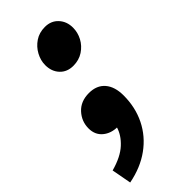

<svg xmlns="http://www.w3.org/2000/svg" viewBox="-253 -549 789 789"><g transform="rotate(-45 142.0 -154.0)"><path d="M164 -308Q128 -308 106 -331.5Q84 -355 84 -392Q84 -419 98 -445Q112 -471 136.5 -487.5Q161 -504 194 -504Q230 -504 252 -480Q274 -456 274 -420Q274 -392 260.5 -366.5Q247 -341 222 -324.5Q197 -308 164 -308ZM-10 196 -26 110Q36 93 69 62.5Q102 32 112 -4L132 -112L162 -20Q152 -14 140 -8Q128 -2 116 -2Q77 -2 51.5 -23.5Q26 -45 26 -82Q26 -123 54 -153.5Q82 -184 130 -184Q175 -184 199.5 -155.5Q224 -127 224 -76Q224 -7 196 49.5Q168 106 115.5 144Q63 182 -10 196Z"/></g></svg>

Font: Source Sans 3 Black
Style: Italic
Weight: 900
Italic angle: -11°
Designer: Paul D. Hunt
Foundry: Adobe
Version: Version 3.052;hotconv 1.1.0;makeotfexe 2.6.0